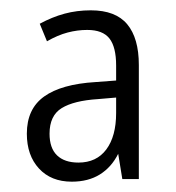

<svg xmlns="http://www.w3.org/2000/svg" viewBox="-20 -742 341 372"><path d="M156 -722Q204 -722 226.5 -695Q249 -668 249 -616V-395H217L209 -444Q196 -418 173.5 -404Q151 -390 119 -390Q79 -390 55.5 -415.5Q32 -441 32 -483Q32 -531 65.5 -555Q99 -579 165 -583L205 -586V-615Q205 -651 192 -667.5Q179 -684 149 -684Q130 -684 111 -679Q92 -674 71 -662L57 -696Q81 -709 105 -715.5Q129 -722 156 -722ZM170 -550Q123 -547 99.5 -532.5Q76 -518 76 -483Q76 -455 90.5 -441Q105 -427 132 -427Q167 -427 186 -452.5Q205 -478 205 -523V-553Z"/></svg>

Font: Noto Sans Bengali Condensed Light
Style: Regular
Weight: 300
Width: 3
Designer: Jelle Bosma - Monotype Design Team
Foundry: Monotype Imaging Inc.
Version: Version 2.003